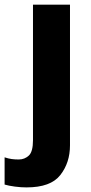

<svg xmlns="http://www.w3.org/2000/svg" viewBox="-74 -566 390 826"><path d="M40 240.2C109.4 240.2 157.7 222.7 185.5 187C213.4 151.4 227.1 108.9 227.1 59.1V-545.9H67.9V37.1C67.9 69.8 62 91.8 50.3 103C38.1 114.3 23.9 120.1 6.8 120.1C-15.1 120.1 -32.7 118.2 -54.2 110.8V228C-43 231.4 -27.8 234.4 -9.8 236.8C8.8 239.3 25.4 240.2 40 240.2Z"/></svg>

Font: Avrile Sans
Style: Bold
Weight: 700
Designer: Monotype Design Team, Google (font), Stefan Peev (BGR Cyrillic), Cristiano Sobral (main changes)
Foundry: The Avrile Sans Project Authors
Version: Version 3.110